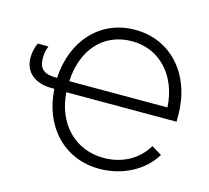

<svg xmlns="http://www.w3.org/2000/svg" viewBox="-103 -828 1041 956"><g transform="rotate(15 417.5 -350.5)"><path d="M797 -319V-352C797 -558 669 -708 481 -708C301 -708 176 -570 166 -376H161C97 -376 72 -399 72 -454C72 -478 76 -497 84 -516H29C18 -494 12 -464 12 -439C12 -366 66 -320 152 -320H167C178 -126 306 7 485 7C604 7 711 -49 765 -139L713 -171C667 -94 587 -51 492 -51C344 -51 240 -160 229 -319ZM229 -376C237 -538 331 -649 481 -649C623 -649 726 -538 735 -376Z"/></g></svg>

Font: Fixel Display Light
Style: Regular
Weight: 300
Designer: AlfaBravo + MacPaw
Foundry: Kyrylo Tkachov, Marchela Mozhyna, Serhii Makarenko, Maria Weinstein, Zakhar Kryvoshyya
Version: Version 1.211